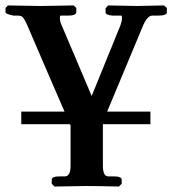

<svg xmlns="http://www.w3.org/2000/svg" viewBox="-29 -454 630 702"><path d="M229 151.9V7.8L230 8.8Q230 8.8 227.1 0H48.8V-45.9H207Q198.2 -65.9 148.7 -180.4Q99.1 -294.9 73.2 -356Q59.1 -389.2 50.8 -394Q44.9 -397 35.2 -397H20Q-8.8 -402.8 -8.8 -409.2V-424.8L0 -434.1Q106 -432.1 119.1 -432.1L240.2 -434.1L250 -424.8V-410.2Q250 -397 221.2 -397H192.9Q189.9 -397 189.9 -389.2Q189.9 -375 196.8 -360.8L306.2 -103Q306.2 -103 411.1 -360.8Q417 -377 417 -388.2Q417 -397 414.1 -397H382.8Q356.9 -398.9 356.9 -409.2V-423.8L366.2 -434.1Q458 -432.1 471.2 -432.1Q471.2 -432.1 570.8 -434.1L581.1 -424.8V-409.2Q581.1 -397 549.8 -397H527.8Q508.8 -397 492.2 -356L362.8 -45.9H521V0H347.2V151.9Q347.2 190.9 367.2 190.9H386.2Q416 190.9 416 203.1V217.8L405.8 228Q324.7 226.1 286.1 226.1Q286.1 226.1 169.9 228L160.2 217.8V203.1Q160.2 190.9 189 190.9H208Q229 190.9 229 151.9Z"/></svg>

Font: Linux Libertine
Style: Semibold
Weight: 600
Designer: Philipp H. Poll
Foundry: Philipp H. Poll
Version: Version 5.1.2 ; ttfautohint (v0.9)